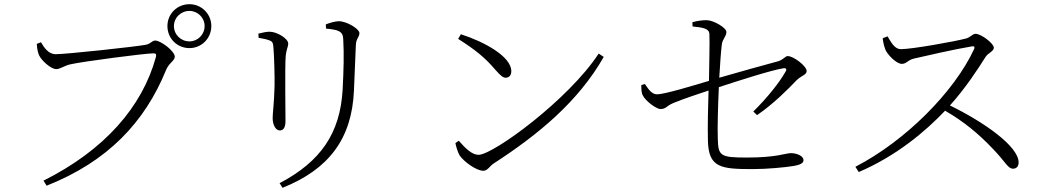

<svg xmlns="http://www.w3.org/2000/svg" viewBox="-20 -841 5000 914"><path d="M777 -717C777 -658 823 -612 882 -612C939 -612 986 -658 986 -717C986 -775 939 -821 882 -821C823 -821 777 -775 777 -717ZM808 -717C808 -757 841 -789 882 -789C921 -789 954 -757 954 -717C954 -676 921 -644 882 -644C841 -644 808 -676 808 -717ZM245 -583C210 -583 189 -616 175 -640L155 -632C157 -604 161 -590 166 -578C176 -555 221 -512 248 -512C267 -512 287 -529 316 -535C373 -548 670 -587 709 -587C720 -587 726 -586 722 -569C657 -332 477 -126 187 19L202 43C492 -72 669 -258 771 -509C785 -542 812 -552 812 -571C812 -598 745 -648 719 -648C704 -648 698 -633 675 -628C629 -619 296 -583 245 -583Z M1325 53C1545 -35 1655 -180 1665 -410C1668 -472 1671 -567 1674 -626C1675 -659 1691 -663 1691 -684C1691 -703 1631 -740 1593 -740C1577 -740 1552 -733 1531 -725L1532 -705C1559 -702 1582 -699 1592 -693C1611 -684 1613 -670 1614 -653C1618 -583 1616 -508 1611 -413C1599 -207 1507 -72 1311 31ZM1211 -661C1232 -657 1246 -655 1262 -649C1279 -643 1280 -635 1282 -610C1285 -574 1288 -478 1287 -432C1285 -348 1278 -306 1278 -279C1278 -247 1292 -220 1312 -220C1326 -220 1339 -230 1339 -264C1339 -299 1336 -529 1340 -572C1343 -608 1352 -617 1352 -634C1352 -657 1299 -690 1263 -690C1250 -690 1229 -686 1210 -681Z M2174 -678 2161 -656C2247 -601 2288 -567 2337 -510C2363 -481 2374 -471 2387 -471C2403 -471 2414 -482 2414 -502C2414 -573 2283 -643 2174 -678ZM2830 -586C2688 -368 2328 -104 2258 -104C2227 -104 2195 -135 2164 -171L2148 -160C2150 -147 2159 -116 2168 -101C2188 -72 2247 -28 2281 -28C2301 -28 2313 -52 2329 -62C2545 -202 2733 -358 2854 -570Z M3050 -441 3033 -436C3033 -418 3033 -399 3040 -387C3052 -361 3104 -322 3124 -322C3151 -322 3150 -335 3184 -350C3229 -369 3302 -393 3353 -410C3351 -344 3348 -244 3350 -171C3353 -43 3411 -36 3563 -36C3631 -36 3715 -44 3759 -51C3786 -56 3805 -63 3805 -78C3805 -101 3769 -112 3745 -112C3720 -112 3678 -91 3536 -91C3408 -91 3399 -99 3397 -181C3395 -240 3398 -336 3402 -426C3493 -456 3652 -507 3709 -516C3723 -518 3727 -511 3719 -499C3689 -446 3631 -374 3566 -310L3584 -293C3663 -347 3734 -419 3771 -458C3795 -482 3820 -484 3820 -503C3820 -526 3758 -574 3730 -574C3717 -574 3711 -557 3683 -549C3620 -532 3490 -496 3404 -471C3408 -538 3412 -597 3416 -628C3419 -656 3438 -667 3438 -689C3438 -709 3376 -745 3344 -745C3324 -745 3299 -742 3276 -735L3277 -715C3325 -710 3355 -706 3357 -680C3359 -638 3356 -539 3355 -456C3288 -436 3144 -392 3108 -392C3085 -392 3070 -411 3050 -441Z M4182 -659C4185 -631 4192 -611 4197 -600C4209 -577 4248 -537 4273 -537C4296 -537 4299 -554 4330 -562C4385 -575 4527 -607 4605 -620C4616 -622 4622 -620 4617 -607C4521 -401 4288 -169 4052 -47L4068 -22C4248 -99 4386 -216 4479 -314C4567 -263 4637 -206 4708 -131C4766 -71 4778 -38 4802 -38C4821 -38 4829 -51 4829 -68C4829 -145 4662 -261 4502 -339C4577 -422 4637 -515 4671 -569C4684 -590 4711 -596 4711 -614C4711 -634 4651 -680 4624 -680C4610 -680 4600 -664 4580 -658C4523 -643 4321 -607 4269 -607C4236 -607 4220 -645 4205 -668Z"/></svg>

Font: Kiri Minchoo Light
Style: Regular
Weight: 300
Designer: Ryoko NISHIZUKA 西塚涼子 (kana & ideographs); Frank Grießhammer (Latin, Greek & Cyrillic);
akenotsuki.com/eyeben/fonts/ (U+
Foundry: Adobe
akenotsuki.com/eyeben/fonts/
Version: Version 4.002;hotconv 1.0.119;makeotfexe 2.5.65604